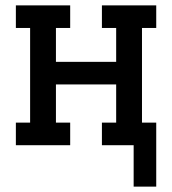

<svg xmlns="http://www.w3.org/2000/svg" viewBox="-20 -540 640 714"><path d="M477 154V0H359V-84H412V-226H188V-84H241V0H39V-84H92V-436H39V-520H241V-436H188V-310H412V-436H359V-520H561V-436H508V-84H561V154Z"/></svg>

Font: Iosevka HT Medium Extended
Style: Regular
Weight: 500
Width: 7
Monospace: yes
Designer: Belleve Invis
Foundry: Belleve Invis
Version: Version 32.3.0; ttfautohint (v1.8.4)